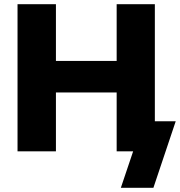

<svg xmlns="http://www.w3.org/2000/svg" viewBox="-20 -725 862 920"><path d="M559 175 618 0H541V-144H822L715 175ZM64 0V-705H248V-433H539V-705H722V0H539V-282H248V0Z"/></svg>

Font: Nunito Sans 12pt Black
Style: Regular
Weight: 900
Designer: Vernon Adams
Foundry: Vernon Adams
Version: Version 3.101;gftools[0.9.27]